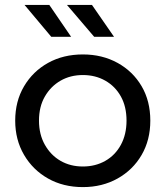

<svg xmlns="http://www.w3.org/2000/svg" viewBox="-20 -757 675 783"><path d="M318 6Q238 6 176 -29Q114 -64 78 -125.5Q42 -187 42 -265Q42 -344 78 -405Q114 -466 176 -500.5Q238 -535 318 -535Q397 -535 459.5 -500.5Q522 -466 557.5 -405.5Q593 -345 593 -265Q593 -186 557.5 -125Q522 -64 459.5 -29Q397 6 318 6ZM318 -78Q369 -78 409.5 -101Q450 -124 473 -166.5Q496 -209 496 -265Q496 -322 473 -363.5Q450 -405 409.5 -428Q369 -451 318 -451Q267 -451 227 -428Q187 -405 163 -363.5Q139 -322 139 -265Q139 -209 163 -166.5Q187 -124 227 -101Q267 -78 318 -78ZM364 -607 253 -737H355L445 -607ZM189 -607 80 -737H181L270 -607Z"/></svg>

Font: MOST Montserrat Medium
Style: Regular
Weight: 500
Designer: Julieta Ulanovsky
Foundry: Julieta Ulanovsky
Version: Version 8.000;March 11, 2024;FontCreator 15.0.0.2926 64-bit